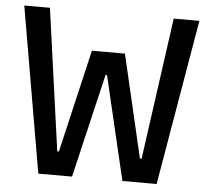

<svg xmlns="http://www.w3.org/2000/svg" viewBox="-51 -751 876 805"><g transform="rotate(5 387.5 -348.5)"><path d="M139 0 19 -697H127L210 -100H217L318 -533H457L558 -100H565L648 -697H756L637 0H493L390 -437H384L281 0Z"/></g></svg>

Font: Ruda SemiBold
Style: Regular
Weight: 600
Designer: Mariela Monsalve and Angelina Sanchez
Foundry: Mariela Monsalve and Angelina Sanchez
Version: Version 2.001